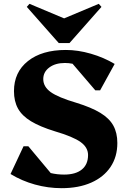

<svg xmlns="http://www.w3.org/2000/svg" viewBox="-20 -967 668 1003"><path d="M302 16Q231 16 162.5 -3Q94 -22 35 -58L103 -203H128L245 -63Q278 -55 315 -55Q375 -55 407.5 -81.5Q440 -108 440 -157Q440 -197 401 -225Q362 -253 267 -281Q189 -305 142 -333.5Q95 -362 74 -400Q53 -438 53 -491Q53 -590 126 -648Q199 -706 324 -706Q387 -706 454.5 -686.5Q522 -667 579 -633L503 -495H478L359 -634Q339 -638 319 -638Q269 -638 237.5 -614.5Q206 -591 206 -554Q206 -514 245 -486Q284 -458 379 -430Q457 -406 504 -377.5Q551 -349 572 -311Q593 -273 593 -220Q593 -148 557.5 -95Q522 -42 456.5 -13Q391 16 302 16ZM134 -947 315 -871 496 -947 510 -931 343 -742H287L120 -931Z"/></svg>

Font: Platypi
Style: Bold
Weight: 700
Designer: David Sargent
Foundry: Bolt Cutter Type
Version: Version 1.200; ttfautohint (v1.8.4.7-5d5b)